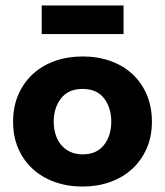

<svg xmlns="http://www.w3.org/2000/svg" viewBox="-20 -677 605 704"><path d="M283 7Q227 7 180 -10Q133 -27 99 -58.5Q65 -90 46.5 -133.5Q28 -177 28 -231Q28 -286 47.5 -330.5Q67 -375 101 -406Q135 -437 181.5 -453.5Q228 -470 283 -470Q339 -470 386 -453Q433 -436 466.5 -404.5Q500 -373 518.5 -329Q537 -285 537 -231Q537 -176 517.5 -132Q498 -88 464 -57Q430 -26 383.5 -9.5Q337 7 283 7ZM283 -111Q334 -111 361 -145Q388 -179 388 -231Q388 -282 361.5 -316.5Q335 -351 283 -351Q231 -351 204 -316.5Q177 -282 177 -231Q177 -207 183.5 -185Q190 -163 203.5 -146.5Q217 -130 237 -120.5Q257 -111 283 -111ZM433 -552H133V-657H433Z"/></svg>

Font: Tilda Sans Extra Bold
Style: Regular
Weight: 800
Designer: ParaType Ltd
Foundry: ParaType Ltd
Version: Version 1.009